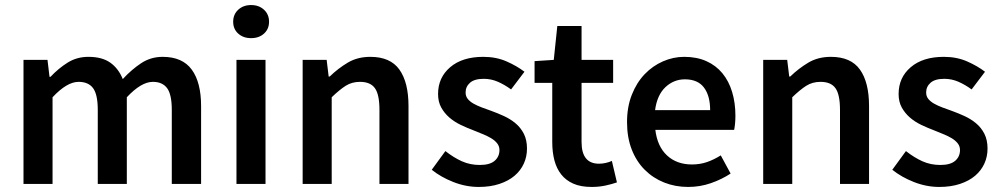

<svg xmlns="http://www.w3.org/2000/svg" viewBox="-20 -728 3959 760"><path d="M73 0V-491H168L176 -424H180Q211 -457 247.5 -480Q284 -503 330 -503Q384 -503 416.5 -480Q449 -457 466 -415Q501 -453 539 -478Q577 -503 624 -503Q702 -503 739 -452.5Q776 -402 776 -308V0H660V-293Q660 -354 641.5 -379Q623 -404 585 -404Q539 -404 482 -343V0H367V-293Q367 -354 348.5 -379Q330 -404 291 -404Q245 -404 188 -343V0Z M916 0V-491H1031V0ZM974 -577Q943 -577 923 -595Q903 -613 903 -642Q903 -671 923 -689.5Q943 -708 974 -708Q1005 -708 1025 -689.5Q1045 -671 1045 -642Q1045 -613 1025 -595Q1005 -577 974 -577Z M1178 0V-491H1273L1281 -425H1285Q1318 -457 1356.5 -480Q1395 -503 1446 -503Q1525 -503 1561 -452.5Q1597 -402 1597 -308V0H1482V-293Q1482 -354 1464 -379Q1446 -404 1405 -404Q1373 -404 1348.5 -388.5Q1324 -373 1293 -343V0Z M1875 12Q1824 12 1774.5 -7.5Q1725 -27 1689 -56L1743 -130Q1776 -104 1808.5 -89.5Q1841 -75 1879 -75Q1919 -75 1938 -91.5Q1957 -108 1957 -134Q1957 -149 1948 -160.5Q1939 -172 1924 -181Q1909 -190 1890 -197.5Q1871 -205 1852 -213Q1828 -222 1803 -234Q1778 -246 1758.5 -263Q1739 -280 1726.5 -302.5Q1714 -325 1714 -356Q1714 -421 1762 -462Q1810 -503 1893 -503Q1944 -503 1985 -485Q2026 -467 2056 -444L2003 -374Q1977 -393 1950.5 -404.5Q1924 -416 1895 -416Q1858 -416 1840.5 -400.5Q1823 -385 1823 -362Q1823 -347 1831.5 -336.5Q1840 -326 1854 -318Q1868 -310 1886.5 -303Q1905 -296 1925 -289Q1950 -280 1975 -268.5Q2000 -257 2020.5 -240Q2041 -223 2053.5 -198.5Q2066 -174 2066 -140Q2066 -108 2053.5 -80.5Q2041 -53 2017 -32.5Q1993 -12 1957 0Q1921 12 1875 12Z M2322 12Q2279 12 2249.5 -1Q2220 -14 2201.5 -37.5Q2183 -61 2174.5 -93.5Q2166 -126 2166 -166V-400H2096V-486L2172 -491L2186 -625H2282V-491H2407V-400H2282V-166Q2282 -80 2351 -80Q2364 -80 2377.5 -83Q2391 -86 2402 -91L2422 -6Q2402 1 2376.5 6.5Q2351 12 2322 12Z M2704 12Q2653 12 2609 -5.5Q2565 -23 2532 -56Q2499 -89 2480.5 -136.5Q2462 -184 2462 -245Q2462 -305 2481 -353Q2500 -401 2531.5 -434Q2563 -467 2604 -485Q2645 -503 2688 -503Q2738 -503 2776 -486Q2814 -469 2839.5 -438Q2865 -407 2878 -364Q2891 -321 2891 -270Q2891 -253 2889.5 -238Q2888 -223 2886 -214H2574Q2582 -148 2620.5 -112.5Q2659 -77 2719 -77Q2751 -77 2778.5 -86.5Q2806 -96 2833 -113L2872 -41Q2837 -18 2794 -3Q2751 12 2704 12ZM2573 -292H2791Q2791 -349 2766.5 -381.5Q2742 -414 2691 -414Q2647 -414 2614 -383Q2581 -352 2573 -292Z M3001 0V-491H3096L3104 -425H3108Q3141 -457 3179.5 -480Q3218 -503 3269 -503Q3348 -503 3384 -452.5Q3420 -402 3420 -308V0H3305V-293Q3305 -354 3287 -379Q3269 -404 3228 -404Q3196 -404 3171.5 -388.5Q3147 -373 3116 -343V0Z M3698 12Q3647 12 3597.5 -7.5Q3548 -27 3512 -56L3566 -130Q3599 -104 3631.5 -89.5Q3664 -75 3702 -75Q3742 -75 3761 -91.5Q3780 -108 3780 -134Q3780 -149 3771 -160.5Q3762 -172 3747 -181Q3732 -190 3713 -197.5Q3694 -205 3675 -213Q3651 -222 3626 -234Q3601 -246 3581.5 -263Q3562 -280 3549.5 -302.5Q3537 -325 3537 -356Q3537 -421 3585 -462Q3633 -503 3716 -503Q3767 -503 3808 -485Q3849 -467 3879 -444L3826 -374Q3800 -393 3773.5 -404.5Q3747 -416 3718 -416Q3681 -416 3663.5 -400.5Q3646 -385 3646 -362Q3646 -347 3654.5 -336.5Q3663 -326 3677 -318Q3691 -310 3709.5 -303Q3728 -296 3748 -289Q3773 -280 3798 -268.5Q3823 -257 3843.5 -240Q3864 -223 3876.5 -198.5Q3889 -174 3889 -140Q3889 -108 3876.5 -80.5Q3864 -53 3840 -32.5Q3816 -12 3780 0Q3744 12 3698 12Z"/></svg>

Font: CV Source Sans Light
Style: Bold
Weight: 600
Designer: Paul D. Hunt
Foundry: Adobe Systems Incorporated
Version: Version 3.001